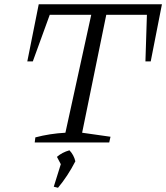

<svg xmlns="http://www.w3.org/2000/svg" viewBox="-20 -673 785 907"><path d="M745 -653 692 -383H667L674 -603H482L368 -46L502 -27L496 0H144L147 -24Q181 -33 216.5 -38.5Q252 -44 289 -46L411 -603H215L135 -383H109L163 -653ZM234 209 269 97 336 89Q300 159 254 214ZM278 123 249 68Q273 47 308 37Q329 59 336 89Z"/></svg>

Font: Piazzolla Thin Light
Style: Italic
Weight: 300
Italic angle: -11.3°
Version: Version 2.005